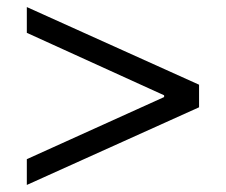

<svg xmlns="http://www.w3.org/2000/svg" viewBox="-20 -556 640 544"><path d="M56 -32V-105L445 -281V-286L56 -463V-536L544 -316V-252Z"/></svg>

Font: Nunito Sans 6pt
Style: Regular
Weight: 400
Version: Version 3.101;gftools[0.9.27]